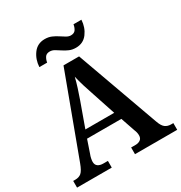

<svg xmlns="http://www.w3.org/2000/svg" viewBox="-208 -1068 1150 1217"><g transform="rotate(-30 367.5 -459.0)"><path d="M2 0V-49H17Q45 -49 62 -63.5Q79 -78 96 -124L315 -714H429L645 -114Q658 -76 675.5 -62.5Q693 -49 719 -49H735V0H426V-49H459Q479 -49 493.5 -59Q508 -69 508 -91Q508 -102 505.5 -112.5Q503 -123 499 -132L463 -237H212L180 -143Q175 -131 172 -116.5Q169 -102 169 -92Q169 -70 183.5 -59.5Q198 -49 222 -49H256V0ZM232 -293H443L387 -462Q374 -499 361.5 -540Q349 -581 341 -616Q333 -583 321 -545Q309 -507 295 -468ZM440 -771Q413 -771 391.5 -780.5Q370 -790 351.5 -802.5Q333 -815 316.5 -824.5Q300 -834 283 -834Q258 -834 247.5 -817.5Q237 -801 234 -781H177Q180 -836 210.5 -877Q241 -918 295 -918Q322 -918 344 -908.5Q366 -899 384.5 -886.5Q403 -874 419.5 -864.5Q436 -855 451 -855Q476 -855 486.5 -871Q497 -887 500 -908H558Q555 -853 524.5 -812Q494 -771 440 -771Z"/></g></svg>

Font: Noto Serif Toto SemiBold
Style: Regular
Weight: 600
Designer: Monotype Design Team
Foundry: Monotype Imaging Inc.
Version: Version 2.001; ttfautohint (v1.8.4.7-5d5b)